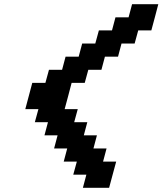

<svg xmlns="http://www.w3.org/2000/svg" viewBox="-20 -895 774 915"><path d="M375 0H500Q505.9 -21 516.8 -62.5Q527.8 -104 533.7 -125H471.2L487.8 -187.5H425.3L441.9 -250H379.4L396 -312.5H333.5L350.6 -375H288.1Q293.9 -396 304.9 -437.5Q315.9 -479 321.3 -500H383.8L400.9 -562.5H463.4L480 -625H542.5L559.1 -687.5H621.6L638.7 -750H701.2Q707 -771 718 -812.5Q729 -854 734.4 -875H609.4L592.8 -812.5H530.3L513.7 -750H451.2L434.1 -687.5H371.6L355 -625H292.5L275.9 -562.5H213.4L196.3 -500H133.8Q128.4 -479 117.2 -437.5Q106 -396 100.6 -375H163.1L146 -312.5H208.5L191.9 -250H254.4L237.8 -187.5H300.3L283.7 -125H346.2L329.1 -62.5H391.6Z"/></svg>

Font: Faithful 32x
Style: Oblique
Weight: 400
Foundry: Faithful Resource Pack
Version: Version 1.0; January 27, 2023